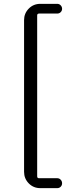

<svg xmlns="http://www.w3.org/2000/svg" viewBox="-20 -810 378 1001"><path d="M190.4 170.9Q154.3 170.9 129.9 146Q105.5 121.1 105.5 85.9V-705.1Q105.5 -740.2 129.9 -765.1Q154.3 -790 190.4 -790H278.3Q289.1 -790 296.4 -782.2Q303.7 -774.4 303.7 -764.2Q303.7 -753.9 296.4 -746.6Q289.1 -739.3 278.3 -739.3H183.6Q173.8 -739.3 173.8 -729.5V109.4Q173.8 119.1 183.6 119.1H278.3Q289.1 119.1 296.4 127Q303.7 134.8 303.7 145.5Q303.7 156.2 296.4 163.6Q289.1 170.9 278.3 170.9Z"/></svg>

Font: Gen Jyuu GothicX Regular
Style: Regular
Weight: 400
Designer: [Source Han Sans]
Ryoko NISHIZUKA  (kana & ideographs); Paul D. Hunt (Latin, Greek & Cyrillic); Wenlong ZHANG  (bopomofo
Version: Version 1.002.20150607